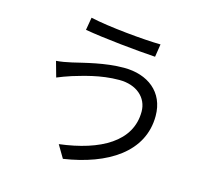

<svg xmlns="http://www.w3.org/2000/svg" viewBox="-115 -923 1230 1110"><g transform="rotate(15 500.0 -367.5)"><path d="M720 -333C720 -154 549 -58 306 -28L351 48C610 9 805 -113 805 -330C805 -473 699 -552 557 -552C442 -552 328 -520 258 -504C228 -497 194 -491 166 -489L192 -396C216 -406 245 -417 276 -427C335 -444 433 -477 549 -477C652 -477 720 -417 720 -333ZM300 -783 287 -707C400 -687 602 -667 713 -660L725 -737C627 -738 410 -758 300 -783Z"/></g></svg>

Font: Noto Sans CJK HK
Style: Regular
Weight: 400
Designer: Ryoko NISHIZUKA 西塚涼子 (kana, bopomofo & ideographs); Paul D. Hunt (Latin, Greek & Cyrillic); Sandoll Communications 산돌커뮤니
Foundry: Adobe
Version: Version 2.004;hotconv 1.0.118;makeotfexe 2.5.65603